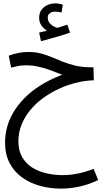

<svg xmlns="http://www.w3.org/2000/svg" viewBox="-20 -724 626 1138"><path d="M342 394Q277 394 217 377.5Q157 361 110.5 327.5Q64 294 37 242.5Q10 191 10 121Q10 67 25.5 17.5Q41 -32 71.5 -77.5Q102 -123 146 -162.5Q190 -202 247 -234Q304 -266 372 -289L368 -275Q342 -283 315 -294Q288 -305 259.5 -314.5Q231 -324 200 -330.5Q169 -337 134 -337Q107 -337 85.5 -332.5Q64 -328 46 -323L32 -394Q55 -403 85.5 -409.5Q116 -416 147 -416Q189 -416 223 -407Q257 -398 288.5 -384.5Q320 -371 354 -357.5Q388 -344 429 -334.5Q470 -325 525 -325H534L536 -248Q489 -247 437.5 -235Q386 -223 336.5 -201Q287 -179 242 -147.5Q197 -116 163 -76Q129 -36 109 11.5Q89 59 89 114Q89 168 111 206.5Q133 245 170 268.5Q207 292 254.5 303Q302 314 352 314Q394 314 440 305Q486 296 535 277L562 343Q504 371 447.5 382.5Q391 394 342 394ZM223 -480 212 -531Q236 -536 251 -540Q266 -544 285 -549L280 -531Q256 -539 234 -562.5Q212 -586 212 -617Q212 -646 225.5 -665Q239 -684 261 -694Q283 -704 308 -704Q318 -704 330 -702Q342 -700 352 -696L345 -650Q336 -652 327 -653.5Q318 -655 308 -655Q287 -655 275 -645.5Q263 -636 263 -620Q263 -600 275.5 -586Q288 -572 304.5 -564.5Q321 -557 331 -557L293 -551Q318 -558 340 -565Q362 -572 379 -578L395 -531Q372 -522 341.5 -513Q311 -504 280 -495.5Q249 -487 223 -480Z"/></svg>

Font: Noto Sans Arabic SemiCondensed
Style: Regular
Weight: 400
Width: 4
Designer: Monotype Design Team, Nadine Chahine, Nizar Qandah and Khaled Hosny
Foundry: Monotype Imaging Inc.
Version: Version 2.012